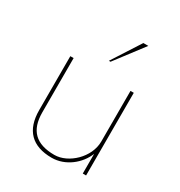

<svg xmlns="http://www.w3.org/2000/svg" viewBox="-178 -873 941 1006"><g transform="rotate(30 292.0 -370.5)"><path d="M484 -500H464V-194C464 -97 370 -10 286 -10C174 -10 120 -63 120 -172V-500H100V-174C100 -53 162 10 281 10C364 10 436 -49 464 -119V0H484ZM427 -751H397L287 -580H297Z"/></g></svg>

Font: Perun Thin
Style: Regular
Weight: 100
Foundry: Copyright (c) Stefan Peev, Context Ltd, 2016
Version: Version 1.089